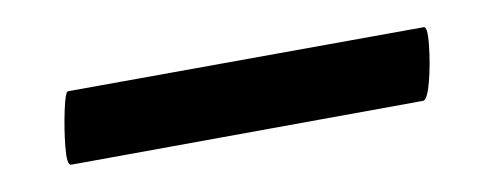

<svg xmlns="http://www.w3.org/2000/svg" viewBox="-20 -275 363 141"><path d="M32 -154Q29 -154 28 -167.2Q27 -180.3 27.5 -194.2Q28 -208 30 -208L291 -255Q294 -256 295 -242.2Q296 -228.5 295 -215.4Q294 -202.4 291 -201Z"/></svg>

Font: Cormorant Infant Light
Style: Regular
Weight: 300
Designer: Christian Thalmann (Catharsis Fonts)
Foundry: Catharsis Fonts
Version: Version 4.001